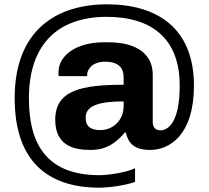

<svg xmlns="http://www.w3.org/2000/svg" viewBox="-20 -717 967 890"><path d="M688 -150V-371C688 -461 621 -521 482 -521H462C336 -521 251 -462 251 -381C251 -375 251 -370 252 -364H384V-371C384 -391 403 -431 468 -431C536 -431 553 -395 553 -360V-324C361 -324 236 -300 236 -162C236 -42 322 -22 399 -22C476 -22 518 -56 559 -103H563C574 -57 598 -22 676 -22C766 -22 879 -91 879 -320C879 -588 707 -697 476 -697C245 -697 48 -580 48 -262C48 27 198 153 441 153C484 153 564 142 606 126V63C570 81 487 95 441 95C218 95 114 -24 114 -261C114 -516 253 -639 475 -639C674 -639 813 -546 813 -321C813 -146 758 -113 723 -113C704 -113 688 -124 688 -150ZM553 -247V-225C553 -157 501 -114 446 -114C404 -114 377 -128 377 -172C377 -227 439 -247 553 -247Z"/></svg>

Font: Chivo
Style: Bold
Weight: 700
Designer: Hector Gatti
Foundry: Omnibus-Type
Version: Version 1.003;PS 001.003;hotconv 1.0.70;makeotf.lib2.5.58329